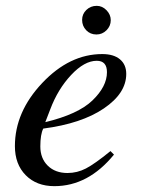

<svg xmlns="http://www.w3.org/2000/svg" viewBox="-20 -626 484 657"><path d="M359 -557Q359 -537 344.5 -522.5Q330 -508 310 -508Q289 -508 275 -522.5Q261 -537 261 -558Q261 -578 275.5 -592Q290 -606 311 -606Q330 -606 344.5 -591Q359 -576 359 -557ZM358 -109 370 -97Q282 11 166 11Q105 11 68 -26.5Q31 -64 31 -126Q31 -243 124.5 -342Q218 -441 330 -441Q369 -441 390.5 -423Q412 -405 412 -373Q412 -307 335.5 -255Q259 -203 128 -186Q118 -166 118 -125Q118 -84 143.5 -59Q169 -34 211 -34Q244 -34 274 -49.5Q304 -65 358 -109ZM152 -252 135 -208Q247 -235 296 -282Q346 -330 346 -379Q346 -418 311 -418Q269 -418 223.5 -369.5Q178 -321 152 -252Z"/></svg>

Font: STIX MathJax Latin
Style: Italic
Weight: 400
Italic angle: -16.33°
Designer: MicroPress Inc., with final additions and corrections provided by Coen Hoffman, Elsevier (retired)
Version: Version 1.1.1